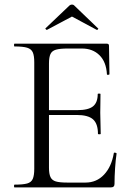

<svg xmlns="http://www.w3.org/2000/svg" viewBox="-20 -815 577 835"><path d="M462 0H43Q41 0 41 -6Q41 -12 43 -12Q80 -12 98 -17Q116 -22 122.5 -37Q129 -52 129 -81V-544Q129 -573 122.5 -587.5Q116 -602 98 -607.5Q80 -613 43 -613Q41 -613 41 -619Q41 -625 43 -625H445Q454 -625 454 -616L456 -493Q456 -490 450.5 -489.5Q445 -489 445 -492Q442 -546 412.5 -575Q383 -604 336 -604H275Q241 -604 223.5 -599Q206 -594 199.5 -580Q193 -566 193 -539V-85Q193 -59 199.5 -45Q206 -31 222.5 -26Q239 -21 272 -21H352Q400 -21 432.5 -55.5Q465 -90 475 -149Q475 -152 481 -151Q487 -150 487 -147Q483 -121 480.5 -84Q478 -47 478 -15Q478 0 462 0ZM406 -233Q406 -277 384.5 -296Q363 -315 313 -315H163V-336H316Q364 -336 384.5 -352.5Q405 -369 405 -406Q405 -408 411 -408Q417 -408 417 -406Q417 -376 416.5 -359.5Q416 -343 416 -325Q416 -302 417 -280Q418 -258 418 -233Q418 -231 412 -231Q406 -231 406 -233ZM178 -692 281 -790Q286 -795 293 -795Q300 -795 304 -790L406 -692Q409 -691 406 -687.5Q403 -684 401 -685L293 -743L184 -685Q183 -684 179.5 -687.5Q176 -691 178 -692Z"/></svg>

Font: Cormorant Infant Light
Style: Regular
Weight: 400
Version: Version 4.001